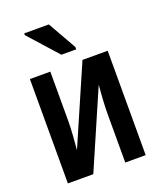

<svg xmlns="http://www.w3.org/2000/svg" viewBox="-141 -849 781 937"><g transform="rotate(-20 250.0 -380.5)"><path d="M233 -601H310V-613L226 -761H98V-752ZM48 0H180L354 -401C351 -365 346 -302 346 -253V0H452V-542H321L145 -137C148 -168 154 -240 154 -284V-542H48Z"/></g></svg>

Font: Noto Sans Mono ExtraCondensed SemiBold
Style: Regular
Weight: 600
Width: 2
Designer: Monotype Design Team
Foundry: Monotype Imaging Inc.
Version: Version 2.014